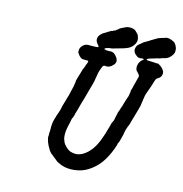

<svg xmlns="http://www.w3.org/2000/svg" viewBox="-119 -897 992 1043"><g transform="rotate(15 377.5 -375.5)"><path d="M478 -789Q488 -790 499 -788Q511 -786 519 -778Q530 -768 533 -764Q537 -757 540 -745Q544 -732 539 -719Q536 -709 529 -701Q517 -685 496 -677Q492 -676 489.5 -674.5Q487 -673 474.5 -669.5Q462 -666 454.5 -664Q447 -662 441.5 -660.5Q436 -659 427 -656Q413 -652 411 -653Q409 -653 408 -653Q388 -649 382 -645Q379 -642 380 -640Q381 -638 386 -638H388Q388 -637 391 -636.5Q394 -636 397.5 -636Q401 -636 404 -636Q408 -637 413 -636L416 -637H418Q432 -635 436 -631Q437 -630 440.5 -627.5Q444 -625 444 -624.5Q444 -624 447 -621Q455 -612 458 -604Q459 -600 459 -600L461 -594Q461 -587 457 -579Q454 -573 446 -566Q433 -553 416 -552Q410 -552 409.5 -552.5Q409 -553 404 -553Q397 -552 394 -546Q391 -539 386 -525Q382 -514 381 -509Q380 -504 378.5 -494.5Q377 -485 376.5 -482.5Q376 -480 375 -475.5Q374 -471 374 -468Q374 -463 371 -453Q370 -448 368.5 -442Q367 -436 362.5 -420.5Q358 -405 357 -401Q356 -397 355.5 -395.5Q355 -394 347 -364Q344 -353 342.5 -348Q341 -343 337.5 -331.5Q334 -320 332.5 -314Q331 -308 328.5 -298Q326 -288 324.5 -283.5Q323 -279 321 -272.5Q319 -266 318 -262Q317 -257 315 -249Q310 -233 309 -233Q308 -233 306 -225Q305 -222 304.5 -217Q304 -212 303 -208Q291 -161 292 -138Q292 -124 295 -112Q298 -103 302 -94Q306 -86 312 -80Q321 -69 332.5 -61Q344 -53 358 -51Q372 -48 385 -50Q402 -53 418 -63Q464 -91 491 -161Q504 -194 516 -240Q518 -250 522 -263Q523 -266 524.5 -267.5Q526 -269 527.5 -273.5Q529 -278 530 -280Q532 -284 532 -290Q533 -293 534 -299Q537 -309 538 -317Q539 -328 544 -337Q546 -342 551 -360Q552 -363 553 -363Q554 -364 558 -382Q560 -388 561.5 -393Q563 -398 565 -405Q567 -412 570 -419Q574 -430 574 -434Q576 -447 577 -452V-460V-462Q578 -464 580 -469Q581 -475 584 -486Q598 -537 599 -544Q599 -552 589 -562Q578 -573 577 -576Q577 -577 575.5 -582Q574 -587 574 -592Q574 -598 576 -604Q577 -608 576.5 -608.5Q576 -609 577.5 -611.5Q579 -614 579 -615Q579 -616 582 -620Q585 -624 584.5 -624.5Q584 -625 586 -627Q588 -629 591 -632Q594 -635 596 -636Q599 -638 600 -639Q601 -642 599 -643Q596 -645 586 -643Q568 -641 561 -648Q559 -649 554.5 -653Q550 -657 548 -659Q542 -666 540 -674Q538 -683 541 -692Q544 -706 559 -716Q562 -718 562.5 -719Q563 -720 566 -722Q569 -724 570 -725Q571 -726 571 -727Q571 -728 601 -745Q605 -748 610 -751Q651 -776 652 -775Q653 -774 659 -777Q662 -778 663.5 -778.5Q665 -779 668 -780Q671 -781 672 -781Q678 -782 678 -783Q678 -783 683 -784.5Q688 -786 688.5 -786.5Q689 -787 694 -787Q707 -788 724 -780Q730 -777 731 -777Q733 -777 740 -770Q749 -760 753 -747Q755 -743 755 -733V-722L753 -717Q749 -705 738 -694Q729 -684 718 -680Q711 -677 706 -676Q699 -676 695 -673Q691 -671 680 -668Q674 -667 667 -665Q660 -663 652 -660Q629 -654 621 -650Q616 -647 616 -644Q617 -640 653 -640Q664 -639 670 -639Q676 -639 680 -639Q684 -639 685 -638.5Q686 -638 686 -637.5Q686 -637 690 -635Q697 -632 708 -621Q715 -613 718 -607Q719 -604 719.5 -604Q720 -604 721 -597Q722 -592 719.5 -583.5Q717 -575 711 -569Q703 -563 698 -560Q696 -558 693 -556Q690 -552 684 -532Q683 -527 681.5 -522.5Q680 -518 676 -506Q671 -490 661 -464Q658 -457 656 -441Q654 -428 653 -421Q651 -405 650 -400Q650 -392 646 -382Q645 -380 643 -370Q634 -339 623 -300Q619 -286 618 -281.5Q617 -277 615 -273.5Q613 -270 611.5 -266Q610 -262 609 -258Q605 -249 603 -238Q602 -230 601 -227Q599 -221 600 -222H601Q600 -221 599.5 -217.5Q599 -214 595.5 -201.5Q592 -189 591 -185Q588 -172 585 -168.5Q582 -165 581 -154Q580 -149 573 -131Q569 -119 563 -106Q558 -95 549 -78Q530 -43 504 -18Q480 5 451 20Q433 29 413 33Q393 38 371 38Q354 38 337 35Q317 31 299 21Q286 15 286 13Q286 13 283 10.5Q280 8 275 4Q270 -1 260 -8Q258 -10 255 -12Q250 -16 250 -16Q249 -15 237 -30Q231 -39 223 -54Q213 -74 209 -93Q208 -99 208 -100Q208 -101 208 -101L209 -106Q208 -119 209 -130Q210 -135 209.5 -144Q209 -153 209.5 -159.5Q210 -166 210 -170Q211 -188 217 -206Q219 -211 220 -215Q221 -219 221 -219.5Q221 -220 222 -223Q225 -234 229 -243Q230 -244 230 -245Q230 -246 230 -246Q230 -246 230.5 -247.5Q231 -249 232 -252Q233 -255 234 -258Q238 -281 246 -306Q248 -314 250 -319Q254 -336 257 -343Q258 -344 258 -346Q258 -348 258.5 -349.5Q259 -351 259.5 -352.5Q260 -354 261.5 -361.5Q263 -369 264 -373Q265 -377 266.5 -383Q268 -389 269 -393.5Q270 -398 270.5 -399.5Q271 -401 271 -403Q272 -411 273 -415Q273 -417 273 -417.5Q273 -418 274 -421.5Q275 -425 275 -427V-430Q274 -429 274 -430Q274 -431 277 -443Q284 -467 293 -497Q295 -506 296 -506Q297 -506 299 -513Q300 -517 300.5 -517Q301 -517 301.5 -518Q302 -519 302.5 -521.5Q303 -524 304 -527Q305 -531 306 -532.5Q307 -534 308 -537Q309 -540 309.5 -540.5Q310 -541 310 -543Q310 -545 311 -546Q313 -550 312 -554Q311 -557 302 -556Q298 -556 289 -556Q280 -556 277 -557Q270 -559 265 -564Q258 -569 253 -578Q250 -582 250 -582Q247 -581 247 -594Q246 -604 250 -612Q258 -628 274 -636Q278 -637 285 -638.5Q292 -640 293 -639Q293 -638 296 -638L297 -639Q296 -639 312 -639Q339 -639 343 -641Q346 -642 346 -644Q346 -647 337 -657Q330 -665 328 -672Q326 -677 326 -682Q326 -698 339 -711Q347 -720 372 -734Q386 -742 389.5 -744.5Q393 -747 392.5 -746Q392 -745 393 -745Q397 -746 401 -749Q404 -751 405 -751Q411 -751 416 -757Q417 -759 421 -761Q428 -765 428 -767Q429 -769 449 -779Q466 -788 478 -789Z"/></g></svg>

Font: TT2020 Style E
Style: Italic
Weight: 400
Italic angle: -15°
Version: Version 0.2.000